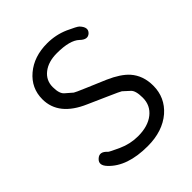

<svg xmlns="http://www.w3.org/2000/svg" viewBox="-210 -872 1011 1011"><g transform="rotate(-45 296.0 -366.0)"><path d="M302 13Q150 13 78 -64Q45 -99 73 -124Q101 -150 133 -114Q138 -109 191.5 -84.5Q245 -60 303 -60Q377 -60 420.5 -94.5Q464 -129 464 -186Q464 -239 445 -256Q428 -272 410 -288Q405 -292 339 -321L233 -368Q84 -432 84 -554Q84 -637 148 -691Q212 -745 310 -745Q374 -745 431 -720Q484 -696 493 -687Q526 -652 502 -628Q477 -604 443 -637Q406 -672 310 -672Q246 -672 207 -641.5Q168 -611 168 -561Q168 -511 189 -494Q208 -478 226 -462Q231 -458 290 -433L396 -388Q469 -356 504 -317Q548 -267 548 -192Q548 -104 482 -46Q413 13 302 13Z"/></g></svg>

Font: Resource Han Rounded KR Normal
Style: Regular
Weight: 350
Designer: Cyano Hao (round all glyphs); Ryoko NISHIZUKA 西塚涼子 (kana, bopomofo & ideographs); Paul D. Hunt (Latin, Greek & Cyrillic)
Foundry: Cyano Hao
Version: 0.990